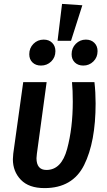

<svg xmlns="http://www.w3.org/2000/svg" viewBox="-20 -950 548 984"><path d="M470 -420Q470 -222 411 -104Q352 14 208 14Q128 14 87 -28.5Q46 -71 46 -134Q46 -143 48 -163L99 -529H219L169 -162Q167 -146 167 -139Q167 -110 179.5 -94.5Q192 -79 218 -79Q295 -79 324 -186.5Q353 -294 353 -429Q353 -489 349 -529H464Q470 -477 470 -420ZM402 -923 344 -741H275L298 -930ZM264 -688Q264 -656 242.5 -635Q221 -614 190 -614Q163 -614 146.5 -630Q130 -646 130 -672Q130 -704 151.5 -725.5Q173 -747 204 -747Q231 -747 247.5 -730.5Q264 -714 264 -688ZM480 -688Q480 -656 458.5 -635Q437 -614 407 -614Q380 -614 363.5 -630Q347 -646 347 -672Q347 -704 368.5 -725.5Q390 -747 420 -747Q447 -747 463.5 -730.5Q480 -714 480 -688Z"/></svg>

Font: Fira Sans Condensed Medium
Style: Italic
Weight: 500
Width: 3
Italic angle: -8°
Designer: bBox Type GmbH & Carrois Corporate GbR & Edenspiekermann AG
Foundry: bBox Type GmbH & Carrois Corporate GbR & Edenspiekermann AG
Version: Version 4.301